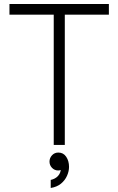

<svg xmlns="http://www.w3.org/2000/svg" viewBox="-20 -720 588 954"><path d="M247 0V-700H302V0ZM27 -647V-700H521V-647ZM232 214V174Q255 169 268.5 154Q282 139 282 119Q282 104 278 95L300 82Q303 89 303 97Q303 107 297 114Q291 121 283.5 124Q276 127 269 127Q251 127 238.5 114Q226 101 226 83Q226 65 238.5 51.5Q251 38 270 38Q295 38 309 59Q323 80 323 109Q323 131 313 153.5Q303 176 283 192.5Q263 209 232 214Z"/></svg>

Font: Fustat Light
Style: Regular
Weight: 300
Designer: Mohamed Gaber, Khaled Hosny, Laura Garcia Mut
Foundry: Kief Type Foundry, Alif Type Foundry, Hard Type Foundry
Version: Version 1.007